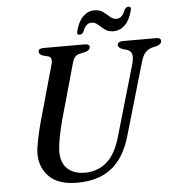

<svg xmlns="http://www.w3.org/2000/svg" viewBox="-59 -930 920 998"><g transform="rotate(-5 401.0 -431.0)"><path d="M535.5 -209 643 -579.5Q651 -611 646.2 -628.5Q641.5 -646 620 -653L600.5 -658Q575.5 -667.5 575.5 -680.5Q575.5 -700 605 -700H778.5Q802 -700 802 -683Q802 -666.5 775.5 -658L750.5 -652.5Q728.5 -645.5 714.8 -629Q701 -612.5 691.5 -577L583.5 -205.5Q551 -93.5 482.5 -40.2Q414 13 304 13Q205.5 13 158 -35Q110.5 -83 110.5 -154Q111 -183 120.2 -228Q129.5 -273 140 -312.5L224.5 -613.5Q229 -628 225.5 -639.8Q222 -651.5 210 -654.5L183.5 -661Q162.5 -669 162.5 -682.5Q163 -700 190.5 -700H405.5Q429.5 -700 429.5 -684Q429 -667 403 -660L371.5 -653Q346.5 -646.5 336.5 -613L252 -312Q238.5 -258 231.8 -220.8Q225 -183.5 224.5 -156.5Q224.5 -96.5 257.8 -66Q291 -35.5 349 -35.5Q414 -35.5 461.8 -76Q509.5 -116.5 535.5 -209ZM561 -755Q533 -755 515 -768.8Q497 -782.5 482.5 -796Q468 -809.5 449.5 -809.5Q419.5 -809.5 404 -766.5Q397 -752.5 383 -752.5Q366 -752.5 372.5 -773.5Q385.5 -822.5 411.2 -847.2Q437 -872 470 -872Q498 -872 515.8 -858.5Q533.5 -845 548.2 -831.5Q563 -818 582 -818Q612 -818 627 -861Q634 -875 648 -875Q665 -875 658.5 -854Q645.5 -804.5 619.8 -779.8Q594 -755 561 -755Z"/></g></svg>

Font: Fraunces 9pt S000
Style: Italic
Weight: 400
Italic angle: -16°
Version: Version 1.000; ttfautohint (v1.8.3)